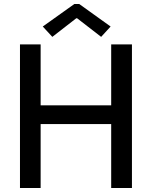

<svg xmlns="http://www.w3.org/2000/svg" viewBox="-20 -942 761 962"><path d="M80.1 0V-719.7H183.6V-414.1H537.1V-719.7H641.1V0H537.1V-320.3H183.6V0ZM242.2 -757.3 194.3 -809.1 352.5 -921.9H377L534.2 -809.1L486.8 -757.3L366.2 -850.6H362.3Z"/></svg>

Font: Reddit Sans Medium
Style: Regular
Weight: 500
Designer: Stephen Hutchings
Foundry: Reddit
Version: Version 1.014